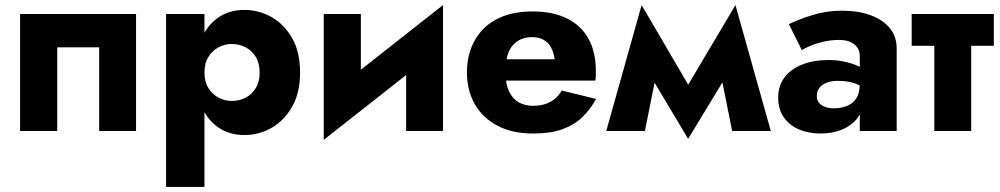

<svg xmlns="http://www.w3.org/2000/svg" viewBox="-20 -515 3933 755"><path d="M515 -460H59V0H205V-329H370V0H515Z M784 220V-460H633V220ZM1160 -230Q1160 -311 1128.5 -365.5Q1097 -420 1047.5 -448Q998 -476 941 -476Q881 -476 837.5 -445.5Q794 -415 771 -360Q748 -305 748 -230Q748 -156 771 -100.5Q794 -45 837.5 -14.5Q881 16 941 16Q998 16 1047.5 -12Q1097 -40 1128.5 -95Q1160 -150 1160 -230ZM1001 -230Q1001 -194 986 -169Q971 -144 946 -131Q921 -118 891 -118Q865 -118 840.5 -130.5Q816 -143 800 -168Q784 -193 784 -230Q784 -267 800 -292Q816 -317 840.5 -329.5Q865 -342 891 -342Q921 -342 946 -329Q971 -316 986 -291Q1001 -266 1001 -230Z M1717 -330 1722 -495 1258 -130 1253 35ZM1399 -460H1253V35L1399 -106ZM1722 -495 1577 -354V0H1722Z M1901 -198H2321Q2323 -210 2323 -220.5Q2323 -231 2323 -237Q2323 -310 2294.5 -362Q2266 -414 2210.5 -442Q2155 -470 2075 -470Q2000 -470 1946.5 -446Q1893 -422 1861.5 -379Q1830 -336 1820 -279Q1818 -267 1817 -255Q1816 -243 1816 -230Q1816 -161 1846.5 -106.5Q1877 -52 1935.5 -21Q1994 10 2077 10Q2144 10 2190.5 -6.5Q2237 -23 2269 -53.5Q2301 -84 2324 -126L2189 -159Q2178 -140 2162 -126.5Q2146 -113 2124.5 -106Q2103 -99 2075 -99Q2045 -99 2021 -112Q1997 -125 1982.5 -154Q1968 -183 1968 -230L1970 -254Q1970 -291 1983 -316.5Q1996 -342 2018.5 -355.5Q2041 -369 2072 -369Q2099 -369 2117.5 -358.5Q2136 -348 2146.5 -329Q2157 -310 2161 -282H1901Z M2859 0H3011L2872 -495L2796 -315ZM2656 -131 2686 31 2882 -292 2872 -495ZM2686 31 2716 -131 2503 -495 2493 -292ZM2364 0H2516L2579 -315L2503 -495Z M3192 -137Q3192 -156 3201.5 -169Q3211 -182 3229.5 -189.5Q3248 -197 3274 -197Q3313 -197 3340.5 -187.5Q3368 -178 3394 -159V-230Q3384 -241 3360.5 -252.5Q3337 -264 3305.5 -271.5Q3274 -279 3239 -279Q3179 -279 3134 -261Q3089 -243 3064.5 -210Q3040 -177 3040 -131Q3040 -86 3061.5 -54.5Q3083 -23 3121 -6.5Q3159 10 3207 10Q3255 10 3293.5 -6.5Q3332 -23 3354.5 -54.5Q3377 -86 3377 -130L3361 -186Q3361 -149 3347 -128Q3333 -107 3309.5 -98Q3286 -89 3258 -89Q3240 -89 3225 -94.5Q3210 -100 3201 -110.5Q3192 -121 3192 -137ZM3133 -318Q3144 -325 3166 -334.5Q3188 -344 3217.5 -351Q3247 -358 3280 -358Q3318 -358 3339.5 -340.5Q3361 -323 3361 -294V0H3506V-324Q3506 -372 3478.5 -405Q3451 -438 3402.5 -455.5Q3354 -473 3292 -473Q3230 -473 3175.5 -456Q3121 -439 3082 -420Z M3565 -460V-335H3888V-460ZM3654 -440V0H3799V-440Z"/></svg>

Font: Jost
Style: Bold
Weight: 700
Version: Version 3.710